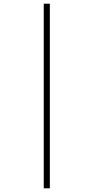

<svg xmlns="http://www.w3.org/2000/svg" viewBox="-20 -780 507 1040"><path d="M217 240H250V-760H217Z"/></svg>

Font: Noto Serif Georgian Condensed ExtraLight
Style: Regular
Weight: 200
Width: 3
Designer: Monotype Design Team, Akaki Razmadze
Foundry: Google LLC
Version: Version 2.003